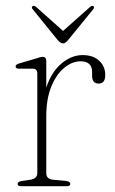

<svg xmlns="http://www.w3.org/2000/svg" viewBox="-20 -644 397 664"><path d="M140 -433V-341Q158 -395.5 192.8 -424.5Q227.5 -453.5 265.5 -453.5Q302 -453.5 323 -434Q344 -414.5 344 -384.5Q344 -355 321 -355Q298.5 -355 298.5 -382.5V-395Q298.5 -432 258.5 -432Q230 -432 202.8 -410Q175.5 -388 157.8 -345.5Q140 -303 140 -241V-45.5Q140 -25 163 -22.5L209.5 -18Q223 -16 223 -8Q223 0 211 0H53Q41 0 41 -8Q41 -15.5 54.5 -18L85.5 -22.5Q109 -26.5 109 -45.5V-390Q109 -406.5 93.5 -406.5H46Q34 -406.5 34 -414Q34 -421 46 -424.5L105.5 -442Q113 -444.5 118.2 -446Q123.5 -447.5 127 -447.5Q140 -447.5 140 -433ZM215.5 -505.5Q206.5 -494 198.5 -494Q189 -494 179.5 -505.5L93.5 -611.5Q87.5 -618.5 92.5 -622.5Q97.5 -626 105 -620L198 -537L291 -619.5Q298.5 -626 303 -622.5Q308 -619 302 -611.5Z"/></svg>

Font: Fraunces 72pt Soft Thin
Style: Regular
Weight: 100
Version: Version 1.000;[b76b70a41]